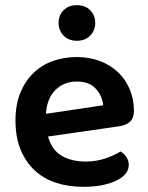

<svg xmlns="http://www.w3.org/2000/svg" viewBox="-20 -709 574 744"><path d="M166 -180Q180 -129 218 -106Q256 -83 312 -83Q354 -83 389.5 -95.5Q425 -108 447 -122Q461 -114 470 -100Q479 -86 479 -70Q479 -50 465.5 -34.5Q452 -19 428.5 -8Q405 3 373 9Q341 15 304 15Q245 15 196.5 -1Q148 -17 113.5 -49.5Q79 -82 59.5 -130Q40 -178 40 -242Q40 -304 59 -350Q78 -396 110.5 -427Q143 -458 186 -473Q229 -488 277 -488Q326 -488 367 -472.5Q408 -457 437 -429.5Q466 -402 482.5 -363.5Q499 -325 499 -280Q499 -252 484.5 -238Q470 -224 444 -220ZM277 -393Q228 -393 195 -360.5Q162 -328 158 -268L380 -301Q376 -338 351 -365.5Q326 -393 277 -393ZM349 -620Q349 -591 329.5 -571Q310 -551 278 -551Q246 -551 226.5 -571Q207 -591 207 -620Q207 -650 226.5 -669.5Q246 -689 278 -689Q310 -689 329.5 -669.5Q349 -650 349 -620Z"/></svg>

Font: Baloo Da 2 SemiBold
Style: Regular
Weight: 600
Designer: Noopur Datye, Sulekha Rajkumar and Ek Type
Foundry: Ek Type
Version: Version 1.640;hotconv 1.0.111;makeotfexe 2.5.65597; ttfautoh